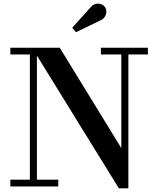

<svg xmlns="http://www.w3.org/2000/svg" viewBox="-20 -1008 855 1038"><path d="M519.5 -896C551.5 -907.5 564 -944 548.5 -968.5C534.5 -990.5 495 -1000 468.5 -967L370.5 -858L391 -834ZM36 -36.5V0H295V-36.5H179.5V-707.5L622.5 10H674V-713.5H779.5V-750H525.5V-713.5H636V-207L303 -750H36V-713.5H141.5V-36.5Z"/></svg>

Font: Bodoni* 06pt Medium
Style: Regular
Weight: 500
Version: Version 2.3